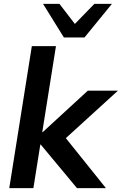

<svg xmlns="http://www.w3.org/2000/svg" viewBox="-20 -975 631 995"><path d="M28 0 145 -736H270L199 -290H201L435 -505H591L298 -238V-288L529 0H379L191 -226H189L153 0ZM311 -781 203 -955H288L368 -851L469 -955H560L418 -781Z"/></svg>

Font: Mulish ExtraLight
Style: Italic
Weight: 200
Italic angle: -9°
Designer: Vernon Adams
Foundry: Vernon Adams
Version: Version 3.603